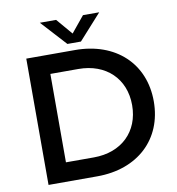

<svg xmlns="http://www.w3.org/2000/svg" viewBox="-94 -964 967 1048"><g transform="rotate(-10 390.0 -440.0)"><path d="M90 0H360C585 0 735 -140 735 -350C735 -560 585 -700 360 -700H90ZM360 -105H205V-595H360C513 -595 615 -497 615 -350C615 -203 513 -105 360 -105ZM400 -740 526 -880H436L363 -791L287 -880H197L325 -740Z"/></g></svg>

Font: Gully Medium
Style: Regular
Weight: 500
Designer: jaikishan Patel
Foundry: MagicType
Version: Version 1.000;Glyphs 3.2 (3242)